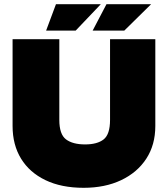

<svg xmlns="http://www.w3.org/2000/svg" viewBox="-20 -887 801 916"><path d="M379 9Q273 9 197 -27.5Q121 -64 80.5 -130Q40 -196 40 -286V-700H263V-315Q263 -246 295 -222Q327 -198 386 -198Q444 -198 474.5 -222Q505 -246 505 -315V-700H721V-286Q721 -196 678 -130Q635 -64 558 -27.5Q481 9 379 9ZM422 -741 488 -867H701L573 -741ZM200 -741 247 -867H461L341 -741Z"/></svg>

Font: REM Medium Black
Style: Regular
Weight: 900
Version: Version 1.005;gftools[0.9.28]